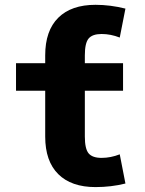

<svg xmlns="http://www.w3.org/2000/svg" viewBox="-20 -760 597 790"><path d="M45.9 -386.7V-500H166V-532.2Q166 -633.8 219.7 -687Q273.4 -740.2 373 -740.2Q433.6 -740.2 496.1 -724.6L472.7 -605.5Q435.5 -620.1 397.9 -620.1Q360.4 -620.1 344.7 -601.6Q329.1 -583 329.1 -532.2V-500H486.3V-386.7H329.1V-198.2Q329.1 -147.5 344.7 -128.9Q360.4 -110.4 397.9 -110.4Q435.5 -110.4 472.7 -125L496.1 -4.9Q437.5 9.8 373 9.8Q273.4 9.8 219.7 -43.5Q166 -96.7 166 -198.2V-386.7Z"/></svg>

Font: GenEi M Gothic v2 Heavy
Style: Regular
Weight: 800
Version: Version 2.0